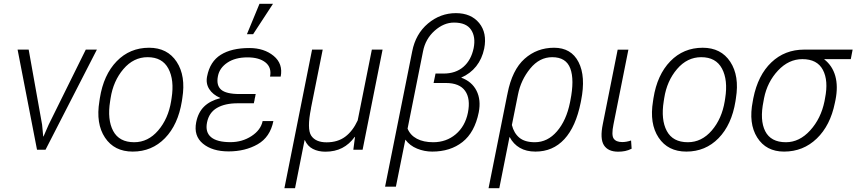

<svg xmlns="http://www.w3.org/2000/svg" viewBox="-20 -790 4519 1013"><path d="M202.1 -132.3 208 -70.3 209.5 -69.8 236.8 -132.3 432.6 -528.3H491.2L220.2 0H175.3L72.8 -528.3H131.3Z M506.8 -272Q526.4 -395.5 595.7 -466.8Q665 -538.1 766.6 -538.1Q863.3 -538.1 912.1 -463.9Q960.9 -389.6 941.9 -272L939.5 -255.9Q919.4 -131.8 850.3 -61Q781.2 9.8 680.2 9.8Q583 9.8 533.9 -64Q484.9 -137.7 504.4 -255.9ZM561 -255.9Q545.4 -158.7 577.1 -99.1Q608.9 -39.6 688 -39.6Q761.2 -39.6 814.5 -101.6Q867.7 -163.6 882.8 -255.9L885.3 -272Q900.4 -367.7 868.4 -428Q836.4 -488.3 758.8 -488.3Q684.6 -488.3 631.1 -425.5Q577.6 -362.8 563.5 -272Z M1321.3 -255.9 1319.3 -245.1H1234.4Q1166.5 -245.1 1124.5 -220.5Q1082.5 -195.8 1072.3 -144Q1062 -92.8 1093.5 -66.4Q1125 -40 1195.8 -40Q1257.8 -40 1306.9 -72Q1356 -104 1365.7 -151.4H1422.4Q1405.3 -66.4 1339.4 -28.8Q1273.4 8.8 1186 8.8Q1100.1 8.8 1050.5 -32.2Q1001 -73.2 1015.1 -145Q1025.4 -196.8 1056.6 -227.5Q1087.9 -258.3 1141.6 -272L1142.1 -273.4Q1102.5 -290.5 1083.7 -320.3Q1064.9 -350.1 1072.8 -387.7Q1087.9 -465.3 1144.8 -501Q1201.7 -536.6 1295.4 -536.6Q1373.5 -536.6 1423.8 -495.1Q1474.1 -453.6 1460.9 -385.7H1404.8Q1414.1 -434.1 1380.6 -460.7Q1347.2 -487.3 1285.6 -487.3Q1221.2 -487.3 1179.7 -459.5Q1138.2 -431.6 1129.9 -388.7Q1120.1 -340.3 1146.5 -317.1Q1172.9 -293.9 1244.1 -293.9H1329.1L1326.7 -282.7H1327.1L1324.2 -270.5L1321.8 -255.9ZM1349.1 -770H1420.4L1315.4 -609.4H1282.7Z M1682.6 -528.3 1620.6 -218.8 1621.1 -219.2Q1598.6 -108.9 1622.1 -74Q1645.5 -39.1 1703.1 -39.1Q1761.7 -39.1 1801.5 -68.8Q1841.3 -98.6 1867.2 -154.8L1941.9 -528.3H1998.5L1893.1 0H1844.2L1853 -67.4L1851.6 -67.9Q1823.2 -28.8 1785.2 -9.3Q1747.1 10.3 1696.8 10.3Q1659.2 10.3 1630.9 -4.2Q1602.5 -18.6 1588.4 -50.8L1586.9 -50.3L1536.6 203.1H1480.5L1626.5 -528.3Z M2385.3 -720.7Q2465.3 -720.7 2508.1 -668.5Q2550.8 -616.2 2534.7 -533.7Q2523.4 -479.5 2492.4 -440.4Q2461.4 -401.4 2413.1 -380.4Q2469.7 -359.9 2494.1 -311.5Q2518.6 -263.2 2505.9 -197.3Q2484.4 -91.3 2420.2 -40.8Q2356 9.8 2260.3 9.8Q2218.8 9.8 2180.4 -5.9Q2142.1 -21.5 2118.7 -53.2L2068.8 194.8H2011.7L2154.8 -519Q2172.9 -611.3 2238 -666Q2303.2 -720.7 2385.3 -720.7ZM2277.8 -401.9H2319.8Q2384.3 -401.9 2425 -437.3Q2465.8 -472.7 2479 -536.1Q2490.7 -595.2 2465.3 -633.1Q2439.9 -670.9 2375.5 -670.9Q2321.3 -670.9 2272.9 -627.7Q2224.6 -584.5 2211.9 -519L2130.4 -111.3Q2144.5 -76.7 2179.4 -58.1Q2214.4 -39.6 2265.6 -39.6Q2334.5 -39.6 2384.3 -81.5Q2434.1 -123.5 2448.7 -195.3Q2463.4 -269.5 2433.8 -310.8Q2404.3 -352.1 2332.5 -352.1H2267.6L2275.9 -392.1Z M3043.9 -249.5Q3018.1 -121.1 2957.5 -55.7Q2897 9.8 2805.2 9.8Q2756.8 9.8 2722.7 -10Q2688.5 -29.8 2669.4 -66.4H2668L2614.3 203.1H2557.6L2656.7 -292.5H2657.2L2657.7 -296.9Q2682.1 -421.4 2747.6 -479.7Q2813 -538.1 2903.3 -538.1Q2993.7 -538.1 3032.5 -462.4Q3071.3 -386.7 3045.9 -259.8ZM2989.3 -259.8Q3011.2 -369.1 2989 -428.7Q2966.8 -488.3 2893.6 -488.3Q2826.2 -488.3 2777.1 -428Q2728 -367.7 2712.9 -291L2680.7 -130.4Q2691.4 -87.4 2720.2 -63.5Q2749 -39.6 2801.8 -39.6Q2869.1 -39.6 2918.7 -97.2Q2968.3 -154.8 2987.3 -249.5Z M3295.4 -527.8 3216.8 -133.8Q3205.1 -77.1 3217.8 -58.8Q3230.5 -40.5 3262.7 -40.5Q3273.9 -40.5 3285.2 -42.5Q3296.4 -44.4 3309.6 -48.8L3312.5 -5.4Q3294.9 3.4 3278.1 6.8Q3261.2 10.3 3241.7 10.3Q3188 10.3 3166.3 -23.9Q3144.5 -58.1 3160.6 -136.2L3238.8 -527.8Z M3427.7 -272Q3447.3 -395.5 3516.6 -466.8Q3585.9 -538.1 3687.5 -538.1Q3784.2 -538.1 3833 -463.9Q3881.8 -389.6 3862.8 -272L3860.4 -255.9Q3840.3 -131.8 3771.2 -61Q3702.1 9.8 3601.1 9.8Q3503.9 9.8 3454.8 -64Q3405.8 -137.7 3425.3 -255.9ZM3481.9 -255.9Q3466.3 -158.7 3498 -99.1Q3529.8 -39.6 3608.9 -39.6Q3682.1 -39.6 3735.4 -101.6Q3788.6 -163.6 3803.7 -255.9L3806.2 -272Q3821.3 -367.7 3789.3 -428Q3757.3 -488.3 3679.7 -488.3Q3605.5 -488.3 3552 -425.5Q3498.5 -362.8 3484.4 -272Z M4468.8 -478H4329.6L4329.1 -476.6Q4371.6 -443.4 4387 -389.2Q4402.3 -335 4388.2 -263.2L4384.8 -247.1Q4360.8 -127.9 4289.3 -59.1Q4217.8 9.8 4116.7 9.8Q4022 9.8 3975.1 -64.5Q3928.2 -138.7 3951.7 -255.9L3954.6 -272Q3979 -393.6 4049.8 -460.9Q4120.6 -528.3 4223.1 -528.3H4478.5ZM4008.3 -255.9Q3987.8 -156.2 4017.3 -97.9Q4046.9 -39.6 4126.5 -39.6Q4197.8 -39.6 4254.6 -102.1Q4311.5 -164.6 4330.1 -255.9L4333 -272Q4351.6 -364.7 4321.5 -421.4Q4291.5 -478 4213.4 -478Q4141.1 -478 4084.7 -417.7Q4028.3 -357.4 4011.2 -272Z"/></svg>

Font: Franko
Style: Light Italic
Weight: 300
Designer: Google
Version: Version 1.200310; 2013